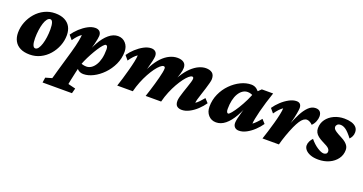

<svg xmlns="http://www.w3.org/2000/svg" viewBox="-37 -1026 3441 1822"><g transform="rotate(20 1683.5 -114.5)"><path d="M195.3 7.8Q137.7 7.8 99.1 -11.7Q60.5 -31.2 41 -66.9Q21.5 -102.5 21.5 -150.4Q21.5 -206.1 42 -258.3Q62.5 -310.5 99.1 -352.5Q135.7 -394.5 185.5 -418.9Q235.4 -443.4 293 -443.4Q348.6 -443.4 387.2 -424.3Q425.8 -405.3 445.8 -369.6Q465.8 -334 465.8 -284.2Q465.8 -229.5 445.3 -177.2Q424.8 -125 388.2 -83Q351.6 -41 302.2 -16.6Q252.9 7.8 195.3 7.8ZM225.6 -65.4Q242.2 -65.4 255.9 -84Q269.5 -102.5 279.3 -133.8Q289.1 -165 294.4 -203.6Q299.8 -242.2 299.8 -283.2Q299.8 -328.1 291.5 -351.6Q283.2 -375 266.6 -375Q250 -375 235.8 -356.9Q221.7 -338.9 211.9 -307.6Q202.1 -276.4 196.8 -237.3Q191.4 -198.2 191.4 -157.2Q191.4 -112.3 200.2 -88.9Q209 -65.4 225.6 -65.4Z M402.3 214.8 410.2 163.1 474.6 144.5Q477.5 135.7 483.4 115.2Q489.3 94.7 500 55.7L560.5 -153.3Q581.1 -225.6 589.8 -273.4Q598.6 -321.3 598.6 -335.9Q580.1 -324.2 562 -304.7Q543.9 -285.2 524.4 -256.8L488.3 -299.8Q512.7 -335.9 548.3 -368.7Q584 -401.4 623 -422.4Q662.1 -443.4 698.2 -443.4Q724.6 -443.4 740.7 -428.7Q756.8 -414.1 756.8 -384.8Q756.8 -364.3 741.2 -299.3Q725.6 -234.4 694.3 -146.5H688.5Q716.8 -238.3 753.9 -304.7Q791 -371.1 835 -407.7Q878.9 -444.3 926.8 -444.3Q973.6 -444.3 1003.9 -410.6Q1034.2 -377 1034.2 -325.2Q1034.2 -256.8 1005.9 -196.3Q977.5 -135.7 932.6 -89.8Q887.7 -43.9 836.4 -18.1Q785.2 7.8 738.3 7.8Q705.1 7.8 683.1 -10.7Q661.1 -29.3 637.7 -61.5L670.9 -89.8Q686.5 -78.1 704.6 -73.7Q722.7 -69.3 740.2 -69.3Q765.6 -69.3 788.1 -84Q810.5 -98.6 828.1 -126.5Q845.7 -154.3 855.5 -194.3Q865.2 -234.4 865.2 -286.1Q865.2 -305.7 860.4 -315.9Q855.5 -326.2 845.7 -326.2Q835.9 -326.2 818.8 -307.1Q801.8 -288.1 781.2 -256.3Q760.7 -224.6 739.7 -186Q718.8 -147.5 701.7 -108.9Q684.6 -70.3 675.8 -37.1V-32.2L665 13.7Q652.3 69.3 645.5 103.5Q638.7 137.7 637.7 144.5L712.9 163.1L699.2 214.8Z M1731.4 7.8Q1700.2 7.8 1682.1 -7.3Q1664.1 -22.5 1664.1 -59.6Q1664.1 -75.2 1670.9 -101.1Q1677.7 -127 1688 -157.7Q1698.2 -188.5 1708.5 -218.3Q1718.8 -248 1725.6 -271.5Q1732.4 -294.9 1732.4 -305.7Q1732.4 -324.2 1717.8 -324.2Q1705.1 -324.2 1685.5 -307.6Q1666 -291 1643.6 -261.2Q1621.1 -231.4 1598.1 -190.9Q1575.2 -150.4 1555.2 -102.1Q1535.2 -53.7 1521.5 0H1365.2Q1376 -32.2 1387.2 -67.9Q1398.4 -103.5 1408.7 -139.2Q1418.9 -174.8 1427.2 -207Q1435.5 -239.3 1440.4 -264.6Q1445.3 -290 1445.3 -305.7Q1445.3 -324.2 1428.7 -324.2Q1416 -324.2 1396 -307.1Q1376 -290 1353.5 -259.3Q1331.1 -228.5 1308.6 -187.5Q1286.1 -146.5 1267.1 -98.6Q1248 -50.8 1235.4 0H1078.1Q1089.8 -33.2 1104 -81.1Q1118.2 -128.9 1131.8 -179.2Q1145.5 -229.5 1154.3 -272Q1163.1 -314.5 1163.1 -335.9Q1144.5 -324.2 1126.5 -304.7Q1108.4 -285.2 1088.9 -256.8L1052.7 -299.8Q1077.1 -335.9 1112.8 -368.7Q1148.4 -401.4 1187.5 -422.4Q1226.6 -443.4 1262.7 -443.4Q1289.1 -443.4 1305.2 -428.7Q1321.3 -414.1 1321.3 -384.8Q1321.3 -370.1 1314 -336.4Q1306.6 -302.7 1293 -254.4Q1279.3 -206.1 1258.8 -146.5H1252.9Q1275.4 -219.7 1306.2 -275.4Q1336.9 -331.1 1373 -368.7Q1409.2 -406.2 1448.7 -424.8Q1488.3 -443.4 1527.3 -443.4Q1567.4 -443.4 1590.8 -426.3Q1614.3 -409.2 1614.3 -373Q1614.3 -347.7 1603 -310.5Q1591.8 -273.4 1574.2 -231Q1556.6 -188.5 1536.1 -146.5H1532.2Q1562.5 -226.6 1597.7 -283.2Q1632.8 -339.8 1669.9 -375Q1707 -410.2 1744.1 -426.8Q1781.2 -443.4 1814.5 -443.4Q1854.5 -443.4 1877.9 -425.3Q1901.4 -407.2 1901.4 -364.3Q1901.4 -349.6 1894 -322.3Q1886.7 -294.9 1876.5 -261.7Q1866.2 -228.5 1855.5 -196.3Q1844.7 -164.1 1837.4 -138.2Q1830.1 -112.3 1830.1 -99.6Q1847.7 -111.3 1866.7 -130.9Q1885.7 -150.4 1905.3 -174.8L1941.4 -135.7Q1917 -99.6 1881.8 -66.4Q1846.7 -33.2 1807.1 -12.7Q1767.6 7.8 1731.4 7.8Z M2077.1 7.8Q2029.3 7.8 1999 -25.9Q1968.8 -59.6 1968.8 -111.3Q1968.8 -180.7 1996.1 -241.2Q2023.4 -301.8 2068.4 -347.2Q2113.3 -392.6 2166.5 -418.5Q2219.7 -444.3 2271.5 -444.3Q2304.7 -444.3 2328.6 -425.3Q2352.5 -406.2 2376 -372.1L2332 -341.8Q2317.4 -353.5 2299.8 -359.9Q2282.2 -366.2 2263.7 -366.2Q2236.3 -366.2 2213.4 -350.6Q2190.4 -335 2173.3 -306.2Q2156.2 -277.3 2147.5 -237.8Q2138.7 -198.2 2138.7 -150.4Q2138.7 -131.8 2143.6 -121.1Q2148.4 -110.4 2158.2 -110.4Q2167 -110.4 2188.5 -136.2Q2210 -162.1 2236.3 -204.6Q2262.7 -247.1 2287.6 -297.9Q2312.5 -348.6 2327.1 -399.4L2347.7 -404.3L2379.9 -435.5H2494.1Q2476.6 -383.8 2460.4 -331.5Q2444.3 -279.3 2432.6 -232.4Q2420.9 -185.5 2414.1 -150.9Q2407.2 -116.2 2407.2 -99.6Q2423.8 -111.3 2442.9 -130.9Q2461.9 -150.4 2481.4 -174.8L2516.6 -135.7Q2492.2 -99.6 2457 -66.4Q2421.9 -33.2 2383.3 -12.7Q2344.7 7.8 2308.6 7.8Q2281.2 7.8 2265.6 -7.8Q2250 -23.4 2250 -50.8Q2250 -67.4 2256.8 -98.1Q2263.7 -128.9 2277.3 -175.8Q2291 -222.7 2311.5 -286.1H2317.4Q2288.1 -194.3 2250.5 -128.4Q2212.9 -62.5 2169.4 -27.3Q2126 7.8 2077.1 7.8Z M2881.8 -311.5Q2864.3 -311.5 2847.7 -299.3Q2831.1 -287.1 2814.9 -262.2Q2798.8 -237.3 2781.2 -199.2Q2759.8 -151.4 2741.2 -98.6Q2722.7 -45.9 2710.9 0H2544.9Q2556.6 -33.2 2571.3 -81.1Q2585.9 -128.9 2600.1 -179.2Q2614.3 -229.5 2623 -272Q2631.8 -314.5 2631.8 -335.9Q2614.3 -324.2 2595.7 -304.7Q2577.1 -285.2 2557.6 -256.8L2521.5 -299.8Q2545.9 -335.9 2581.1 -368.7Q2616.2 -401.4 2655.3 -422.4Q2694.3 -443.4 2729.5 -443.4Q2753.9 -443.4 2766.1 -429.7Q2778.3 -416 2778.3 -390.6Q2778.3 -376 2771 -334Q2763.7 -292 2748 -234.4Q2732.4 -176.8 2706.1 -113.3H2702.1Q2720.7 -163.1 2742.7 -219.7Q2764.6 -276.4 2791 -327.6Q2817.4 -378.9 2850.1 -411.1Q2882.8 -443.4 2922.9 -443.4Q2952.1 -443.4 2967.3 -426.8Q2982.4 -410.2 2982.4 -379.9Q2982.4 -356.4 2971.2 -328.6Q2960 -300.8 2939.5 -281.2Q2926.8 -294.9 2910.6 -303.2Q2894.5 -311.5 2881.8 -311.5Z M3109.4 7.8Q3062.5 7.8 3029.3 -4.9Q2996.1 -17.6 2978.5 -38.1Q2960.9 -58.6 2960.9 -82Q2960.9 -103.5 2971.2 -124Q2981.4 -144.5 2997.1 -160.2Q3033.2 -116.2 3073.2 -90.3Q3113.3 -64.5 3137.7 -64.5Q3151.4 -64.5 3162.1 -71.8Q3172.9 -79.1 3172.9 -96.7Q3172.9 -112.3 3158.7 -127Q3144.5 -141.6 3094.7 -165Q3065.4 -179.7 3045.4 -195.3Q3025.4 -210.9 3015.6 -230Q3005.9 -249 3005.9 -272.5Q3005.9 -322.3 3033.7 -360.8Q3061.5 -399.4 3108.9 -421.4Q3156.2 -443.4 3212.9 -443.4Q3252.9 -443.4 3284.2 -434.1Q3315.4 -424.8 3333.5 -405.3Q3351.6 -385.7 3351.6 -354.5Q3351.6 -331.1 3342.8 -313Q3334 -294.9 3321.3 -282.2Q3282.2 -334 3253.9 -354.5Q3225.6 -375 3199.2 -375Q3177.7 -375 3166.5 -364.3Q3155.3 -353.5 3155.3 -339.8Q3155.3 -329.1 3161.1 -319.8Q3167 -310.5 3185.1 -298.3Q3203.1 -286.1 3241.2 -266.6Q3270.5 -252 3289.1 -236.3Q3307.6 -220.7 3316.4 -204.1Q3325.2 -187.5 3325.2 -167Q3325.2 -116.2 3296.4 -76.7Q3267.6 -37.1 3218.8 -14.6Q3169.9 7.8 3109.4 7.8Z"/></g></svg>

Font: Crimson Pro Black
Style: Italic
Weight: 900
Italic angle: -12°
Designer: Jacques Le Bailly
Foundry: Baron von Fonthausen
Version: Version 1.003